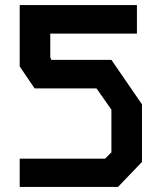

<svg xmlns="http://www.w3.org/2000/svg" viewBox="-20 -740 640 760"><path d="M58 -720V-477L117 -390H362L421 -306V-137L396 -112H58V0H447L542 -99V-327L421 -503H183L179 -513V-607H522V-720Z"/></svg>

Font: Kode Mono
Style: Bold
Weight: 700
Monospace: yes
Designer: Isa Ozler
Foundry: Kadena LLC
Version: Version 1.206;gftools[0.9.28]